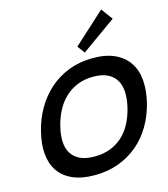

<svg xmlns="http://www.w3.org/2000/svg" viewBox="-159 -1270 1227 1402"><g transform="rotate(-15 455.0 -568.5)"><path d="M803 -1060 542 -874 501 -930 739 -1147ZM885 -400Q862 -309 817.5 -233.5Q773 -158 708.5 -104Q644 -50 562 -20Q480 10 383 10Q284 10 216.5 -20Q149 -50 112 -104Q75 -158 68 -233.5Q61 -309 84 -400Q106 -491 151 -568Q196 -645 260 -701Q324 -757 406.5 -788.5Q489 -820 588 -820Q687 -820 754 -788.5Q821 -757 858 -701Q895 -645 901 -568Q907 -491 885 -400ZM738 -400Q753 -460 752 -512.5Q751 -565 730 -604Q709 -643 666 -665.5Q623 -688 555 -688Q488 -688 434.5 -666Q381 -644 340.5 -605.5Q300 -567 272.5 -514.5Q245 -462 230 -400Q215 -340 217 -289Q219 -238 241 -201Q263 -164 305.5 -143Q348 -122 416 -122Q484 -122 537 -143Q590 -164 630 -201Q670 -238 696.5 -289Q723 -340 738 -400Z"/></g></svg>

Font: TypoPRO Sinkin Sans
Style: 600 SemiBold Italic
Weight: 600
Italic angle: -112°
Designer: Keith Bates
Foundry: K-Type
Version: Sinkin Sans (version 1.0)  by Keith Bates   •   © 2014   www